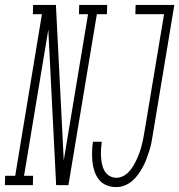

<svg xmlns="http://www.w3.org/2000/svg" viewBox="-84 -755 731 783"><path d="M-64 0 -63 -38H-22L87 -697H50L51 -735H144L176 -101L275 -697H238L239 -735H353L352 -697H311L195 0H145L113 -634L14 -38H51L50 0ZM390 8Q369 8 350.5 0.5Q332 -7 320 -22Q308 -37 301.5 -56Q295 -75 293 -95Q291 -115 291.5 -136Q292 -157 295 -177H331Q329 -162 328 -146.5Q327 -131 328 -115.5Q329 -100 332 -85.5Q335 -71 342 -58.5Q349 -46 362 -38Q375 -30 391 -30Q405 -30 418.5 -37Q432 -44 442.5 -55.5Q453 -67 460.5 -80Q468 -93 474 -106Q480 -119 485 -133Q490 -147 493.5 -161Q497 -175 500 -189Q503 -203 505 -217L585 -697H468L469 -735H627L540 -211Q537 -193 534 -176Q531 -159 525.5 -142Q520 -125 514 -108.5Q508 -92 499.5 -76Q491 -60 480 -44.5Q469 -29 455 -17Q441 -5 424 1.5Q407 8 390 8Z"/></svg>

Font: Iosevka Slab XLtEx
Style: Italic
Weight: 200
Width: 7
Italic angle: -9°
Monospace: yes
Designer: Belleve Invis
Foundry: Belleve Invis
Version: Version 11.1.0; ttfautohint (v1.8.3)